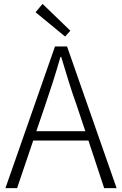

<svg xmlns="http://www.w3.org/2000/svg" viewBox="-20 -968 627 988"><path d="M342 -810 199 -948 163 -905 315 -780ZM516 0H580L325 -729H263L8 0H68L151 -245H435ZM167 -293 212 -425C241 -510 266 -587 291 -675H295C322 -587 344 -510 375 -425L419 -293Z"/></svg>

Font: Spoqa Han Sans Neo Light
Style: Regular
Weight: 300
Designer: [Spoqa Han Sans Neo] Dong-huui Kim  Younghwa Kang  Yujin Lee  [Noto Sans] Ryoko NISHIZUKA  (kana & ideographs); Paul D. 
Foundry: Spoqa (http://www.spoqa-han-sans.com)
Version: Version 1.000